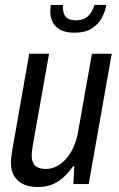

<svg xmlns="http://www.w3.org/2000/svg" viewBox="-20 -743 481 775"><path d="M134 12Q101 12 76.5 1.5Q52 -9 38 -31Q24 -53 24 -87Q24 -99 26 -112.5Q28 -126 30 -140L98 -526H178L112 -154Q111 -144 109.5 -134.5Q108 -125 108 -116Q108 -97 114.5 -84.5Q121 -72 134 -66.5Q147 -61 166 -61Q187 -61 207.5 -71Q228 -81 246 -101Q264 -121 277.5 -151Q291 -181 297 -221L351 -526H431L338 0H276L280 -72H275Q255 -43 232.5 -24Q210 -5 185.5 3.5Q161 12 134 12ZM280 -611Q245 -611 223.5 -623Q202 -635 192.5 -654Q183 -673 183 -695Q183 -702 183.5 -709Q184 -716 185 -723H234Q233 -702 238 -688Q243 -674 255 -667.5Q267 -661 286 -661Q312 -661 327 -671.5Q342 -682 350 -696.5Q358 -711 361 -723H409Q405 -697 391 -671Q377 -645 350.5 -628Q324 -611 280 -611Z"/></svg>

Font: Archivo Condensed
Style: Italic
Weight: 400
Width: 3
Italic angle: -10°
Designer: Hector Gatti
Foundry: Omnibus-Type
Version: Version 2.001